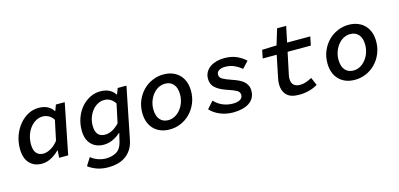

<svg xmlns="http://www.w3.org/2000/svg" viewBox="-73 -1121 3747 1803"><g transform="rotate(-15 1800.0 -219.5)"><path d="M208 12Q133 12 88 -36.5Q43 -85 43 -177Q43 -244 64.5 -303Q86 -362 122.5 -406.5Q159 -451 207.5 -477Q256 -503 310 -503Q361 -503 397 -484.5Q433 -466 452 -434H456L477 -491H563L465 0H377L382 -71H378Q341 -33 297 -10.5Q253 12 208 12ZM245 -76Q279 -76 317 -97Q355 -118 390 -162L431 -355Q411 -387 383 -401Q355 -415 327 -415Q291 -415 259.5 -397Q228 -379 204.5 -348.5Q181 -318 167.5 -277.5Q154 -237 154 -192Q154 -132 178.5 -104Q203 -76 245 -76Z M804 206Q740 206 692 188.5Q644 171 609 144L657 68Q686 93 725 106.5Q764 120 803 120Q858 120 901.5 96Q945 72 962 8L983 -80H979Q947 -49 904 -29.5Q861 -10 817 -10Q739 -10 693.5 -58.5Q648 -107 648 -193Q648 -259 669 -315.5Q690 -372 726 -413.5Q762 -455 809.5 -479Q857 -503 910 -503Q961 -503 997 -484.5Q1033 -466 1052 -434H1056L1078 -491H1163L1063 8Q1052 63 1027.5 100.5Q1003 138 968.5 161.5Q934 185 892 195.5Q850 206 804 206ZM852 -98Q887 -98 923 -117Q959 -136 991 -171L1030 -354Q989 -415 925 -415Q893 -415 863 -399.5Q833 -384 810 -356Q787 -328 773 -290.5Q759 -253 759 -210Q759 -152 783 -125Q807 -98 852 -98Z M1452 12Q1402 12 1363 -3.5Q1324 -19 1296.5 -47.5Q1269 -76 1254.5 -116Q1240 -156 1240 -205Q1240 -271 1263.5 -325.5Q1287 -380 1326 -419.5Q1365 -459 1416.5 -481Q1468 -503 1524 -503Q1573 -503 1612.5 -487.5Q1652 -472 1679.5 -443.5Q1707 -415 1721.5 -375Q1736 -335 1736 -286Q1736 -221 1712.5 -166Q1689 -111 1650 -71.5Q1611 -32 1559.5 -10Q1508 12 1452 12ZM1460 -76Q1493 -76 1523 -91.5Q1553 -107 1576.5 -135Q1600 -163 1614 -200.5Q1628 -238 1628 -282Q1628 -345 1598.5 -380Q1569 -415 1516 -415Q1483 -415 1453 -399.5Q1423 -384 1400 -356Q1377 -328 1363 -290.5Q1349 -253 1349 -210Q1349 -147 1378.5 -111.5Q1408 -76 1460 -76Z M2068 12Q2001 12 1942.5 -12Q1884 -36 1846 -78L1907 -146Q1944 -106 1990.5 -87.5Q2037 -69 2086 -69Q2129 -69 2155.5 -83.5Q2182 -98 2182 -128Q2182 -157 2155 -172.5Q2128 -188 2070 -207Q1994 -232 1956.5 -266Q1919 -300 1919 -354Q1919 -391 1935 -419Q1951 -447 1978 -465.5Q2005 -484 2040.5 -493.5Q2076 -503 2115 -503Q2187 -503 2238 -479Q2289 -455 2322 -423L2262 -359Q2232 -385 2192 -403.5Q2152 -422 2104 -422Q2065 -422 2042.5 -407.5Q2020 -393 2020 -367Q2020 -340 2047 -324Q2074 -308 2132 -288Q2166 -277 2194 -264Q2222 -251 2242 -234Q2262 -217 2273 -194.5Q2284 -172 2284 -142Q2284 -101 2267 -72Q2250 -43 2221 -24.5Q2192 -6 2152.5 3Q2113 12 2068 12Z M2708 12Q2625 12 2587.5 -27.5Q2550 -67 2550 -132Q2550 -148 2552 -163Q2554 -178 2558 -197L2601 -406H2465L2481 -486L2622 -491L2669 -645H2757L2725 -491H2950L2933 -406H2707L2663 -198Q2660 -184 2659 -175Q2658 -166 2658 -157Q2658 -115 2680.5 -95.5Q2703 -76 2739 -76Q2773 -76 2803 -87Q2833 -98 2857 -112L2890 -36Q2858 -15 2810 -1.5Q2762 12 2708 12Z M3252 12Q3202 12 3163 -3.5Q3124 -19 3096.5 -47.5Q3069 -76 3054.5 -116Q3040 -156 3040 -205Q3040 -271 3063.5 -325.5Q3087 -380 3126 -419.5Q3165 -459 3216.5 -481Q3268 -503 3324 -503Q3373 -503 3412.5 -487.5Q3452 -472 3479.5 -443.5Q3507 -415 3521.5 -375Q3536 -335 3536 -286Q3536 -221 3512.5 -166Q3489 -111 3450 -71.5Q3411 -32 3359.5 -10Q3308 12 3252 12ZM3260 -76Q3293 -76 3323 -91.5Q3353 -107 3376.5 -135Q3400 -163 3414 -200.5Q3428 -238 3428 -282Q3428 -345 3398.5 -380Q3369 -415 3316 -415Q3283 -415 3253 -399.5Q3223 -384 3200 -356Q3177 -328 3163 -290.5Q3149 -253 3149 -210Q3149 -147 3178.5 -111.5Q3208 -76 3260 -76Z"/></g></svg>

Font: Source Code Pro Semibold
Style: Italic
Weight: 600
Italic angle: -11°
Monospace: yes
Designer: Paul D. Hunt, Teo Tuominen
Foundry: Adobe Systems Incorporated
Version: Version 1.050;PS 1.000;hotconv 16.6.51;makeotf.lib2.5.65220